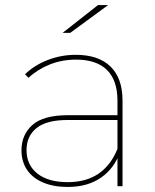

<svg xmlns="http://www.w3.org/2000/svg" viewBox="-20 -737 614 760"><path d="M445 -123V-140V-338Q445 -419 403.5 -460Q362 -501 281 -501Q225 -501 176.5 -481.5Q128 -462 93 -429L79 -443Q116 -479 169 -499.5Q222 -520 280 -520Q370 -520 417.5 -473.5Q465 -427 465 -339V0H445ZM248 3Q191 3 149.5 -15Q108 -33 86.5 -65.5Q65 -98 65 -142Q65 -204 108.5 -242.5Q152 -281 249 -281H456V-262H248Q164 -262 124.5 -230Q85 -198 85 -143Q85 -84 128 -50Q171 -16 248 -16Q321 -16 370 -49.5Q419 -83 445 -148L455 -135Q433 -71 380 -34Q327 3 248 3ZM368 -717H408L258 -607H228Z"/></svg>

Font: Montserrat
Style: Regular
Weight: 400
Designer: Julieta Ulanovsky
Foundry: Julieta Ulanovsky
Version: Version 8.000